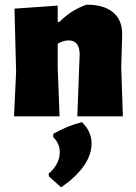

<svg xmlns="http://www.w3.org/2000/svg" viewBox="-20 -498 584 822"><path d="M227 -474V-404H234Q286 -456 351 -478Q426 -478 465.5 -444Q505 -410 503 -346L499 -210L506 0H311L321 -264Q321 -325 274 -325Q251 -325 227 -311V-210L235 0H40L49 -190L42 -461ZM331 25Q372 65 372 116Q372 213 242 304L190 258L188 246Q236 204 236 153Q236 117 208 89V75Q269 40 331 25Z"/></svg>

Font: Alegreya Sans SC Black
Style: Regular
Weight: 900
Designer: Juan Pablo del Peral
Foundry: Huerta Tipografica
Version: Version 2.007